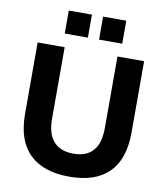

<svg xmlns="http://www.w3.org/2000/svg" viewBox="-98 -994 939 1085"><g transform="rotate(10 371.5 -451.0)"><path d="M373 11Q223 11 144.5 -66Q66 -143 66 -295V-705H221V-294Q221 -208 260 -164.5Q299 -121 373 -121Q524 -121 524 -294V-705H677V-295Q677 -143 600 -66Q523 11 373 11ZM405 -781V-913H538V-781ZM208 -781V-913H341V-781Z"/></g></svg>

Font: Nunito Sans ExtraBold
Style: Regular
Weight: 800
Designer: Vernon Adams
Foundry: Vernon Adams
Version: Version 3.101; ttfautohint (v1.8.4.7-5d5b);gftools[0.9.27]